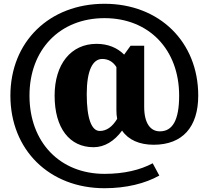

<svg xmlns="http://www.w3.org/2000/svg" viewBox="-20 -736 1104 1016"><path d="M793 30C946 30 1029 -64 1029 -230C1029 -515 823 -716 533 -716C241 -716 35 -515 35 -230C35 57 241 260 533 260C648 260 748 235 823 193L788 128C723 163 637 184 533 184C297 184 136 17 136 -230C136 -474 297 -640 533 -640C768 -640 928 -474 928 -230C928 -100 893 -41 826 -41C777 -41 743 -82 743 -171V-494H671L637 -447C600 -484 550 -504 491 -504C355 -504 269 -396 269 -230C269 -58 348 43 475 43C533 43 585 11 626 -45C659 4 718 30 793 30ZM439 -238C439 -362 470 -424 521 -424C552 -424 578 -410 596 -381V-153C596 -137 597 -122 600 -107C574 -64 543 -43 508 -43C465 -43 439 -107 439 -238Z"/></svg>

Font: LT Superior Serif ExtraBold
Style: Regular
Weight: 800
Designer: Daniel Lyons
Foundry: LyonsType
Version: Version 2.120;FEAKit 1.0